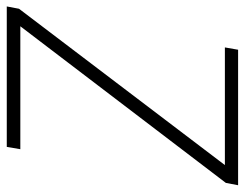

<svg xmlns="http://www.w3.org/2000/svg" viewBox="-126 -640 740 581"><g transform="rotate(90 244.5 -350.0)"><path d="M-26 0 -19 -37 454 -660H98L105 -700H515L508 -663L34 -41H406L399 0Z"/></g></svg>

Font: DM Sans 36pt ExtraLight
Style: Italic
Weight: 250
Italic angle: -10°
Designer: Colophon Foundry, Jonny Pinhorn
Foundry: Colophon Foundry
Version: Version 4.004;gftools[0.9.30]